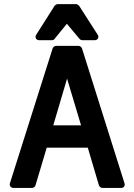

<svg xmlns="http://www.w3.org/2000/svg" viewBox="-20 -925 658 945"><path d="M46.9 0Q37.1 0 31.5 -6.8Q25.9 -13.7 28.8 -22.9L238.8 -686Q240.2 -690.9 245.4 -695.1Q250.5 -699.2 255.9 -699.2H367.2Q372.1 -699.2 377.2 -695.3Q382.3 -691.4 383.8 -686L592.8 -22.9Q595.7 -13.7 590.8 -6.8Q585.9 0 576.2 0H483.9Q478.5 0 473.4 -4.2Q468.3 -8.3 466.8 -13.2L412.1 -198.2H210L154.8 -13.2Q153.3 -7.8 148.2 -3.9Q143.1 0 138.2 0ZM173.8 -727.1Q161.6 -727.1 157 -735.6Q152.3 -744.1 158.2 -753.9L249 -897Q256.8 -904.8 265.1 -904.8H354Q361.3 -904.8 369.1 -897L460.9 -753.9Q466.8 -744.6 461.9 -735.8Q457 -727.1 445.8 -727.1H386.2Q377.9 -727.1 372.1 -732.9L309.1 -808.1L248 -732.9Q244.1 -727.1 233.9 -727.1ZM310.1 -538.1 242.2 -308.1H378.9Z"/></svg>

Font: Fragment Mono
Style: Bold
Weight: 700
Designer: Wei Huang based on Nimbus Sans by URW Studio, based on Helvetica by Max Miedinger.
Foundry: Wei Huang
Version: Version 1.011